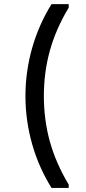

<svg xmlns="http://www.w3.org/2000/svg" viewBox="-20 -797 419 932"><path d="M313.5 115.2H230Q199.7 66.4 176 13.2Q152.3 -40 136.2 -96.7Q120.1 -153.3 111.8 -212.2Q103.5 -271 103.5 -330.6Q103.5 -390.6 111.8 -449.5Q120.1 -508.3 136.2 -564.7Q152.3 -621.1 176 -674.6Q199.7 -728 230 -776.9H313.5V-759.8Q282.2 -708 259.3 -655.5Q236.3 -603 221.7 -549.8Q207 -496.6 200 -441.9Q192.9 -387.2 192.9 -330.6Q192.9 -274.4 200 -219.5Q207 -164.6 221.7 -111.3Q236.3 -58.1 259.3 -5.6Q282.2 46.9 313.5 99.1Z"/></svg>

Font: Comme
Style: Regular
Weight: 400
Designer: Vernon Adams
Foundry: Vernon Adams
Version: Version 1.000;gftools[0.9.27]